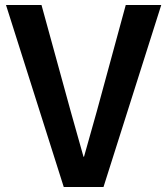

<svg xmlns="http://www.w3.org/2000/svg" viewBox="-20 -748 670 768"><path d="M4 -728H146L263 -302L314 -121H316L367 -302L483 -728H625L394 0H235Z"/></svg>

Font: Murecho Thin Medium
Style: Regular
Weight: 500
Version: Version 1.010